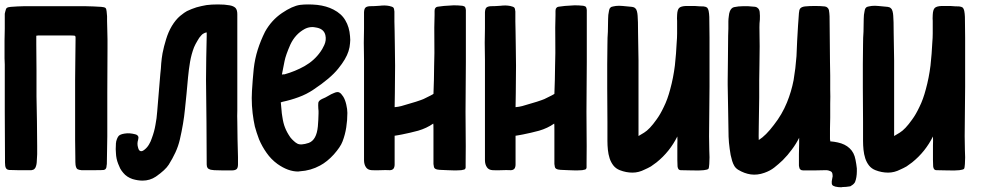

<svg xmlns="http://www.w3.org/2000/svg" viewBox="-21 -749 4380 845"><path d="M138.7 -554.7Q138.7 -498 139.6 -440.4Q139.6 -382.8 139.6 -325.2Q140.6 -270.5 141.6 -215.8Q142.6 -161.1 142.6 -106.4Q142.6 -86.9 142.6 -70.3Q141.6 -53.7 140.6 -34.2Q140.6 -30.3 139.6 -26.4Q138.7 -22.5 137.7 -18.6Q135.7 -10.7 130.9 -5.9Q126 -1 117.2 0Q95.7 0 58.6 0Q21.5 -1 18.6 -1Q10.7 -2 6.8 -6.8Q2.9 -11.7 2 -18.6Q2 -26.4 1 -33.2Q1 -41 1 -47.9Q1 -154.3 0 -256.8Q0 -359.4 0 -464.8Q0 -478.5 -1 -492.2Q-1 -505.9 -1 -519.5Q-1 -544.9 -1 -571.3Q0 -597.7 0 -623Q0 -637.7 0 -651.4Q0 -665 0 -678.7Q0 -683.6 0 -688.5Q1 -693.4 2 -697.3Q4.9 -710.9 8.8 -713.9Q13.7 -717.8 26.4 -718.8Q41 -719.7 55.7 -720.7Q70.3 -721.7 85 -721.7Q115.2 -721.7 160.2 -721.7Q205.1 -721.7 235.4 -721.7Q265.6 -721.7 294.9 -721.7Q309.6 -721.7 324.2 -721.7Q338.9 -721.7 354.5 -721.7Q372.1 -721.7 389.6 -720.7Q407.2 -719.7 424.8 -718.8Q438.5 -717.8 443.4 -713.9Q447.3 -710 448.2 -699.2Q449.2 -688.5 450.2 -677.7Q450.2 -667 450.2 -656.2Q451.2 -636.7 451.2 -616.2Q451.2 -595.7 452.1 -576.2Q452.1 -565.4 452.1 -554.7Q452.1 -543.9 452.1 -533.2Q452.1 -437.5 451.2 -341.8Q451.2 -246.1 451.2 -149.4Q450.2 -117.2 450.2 -87.9Q449.2 -59.6 449.2 -27.3Q449.2 -23.4 448.2 -20.5Q448.2 -16.6 447.3 -12.7Q446.3 -8.8 443.4 -4.9Q440.4 -2 435.5 -1Q429.7 0 392.6 0Q380.9 0 371.1 0Q350.6 0 337.9 0Q325.2 -1 319.3 -4.9Q313.5 -9.8 311.5 -23.4Q310.5 -29.3 310.5 -60.5Q309.6 -90.8 309.6 -133.8Q309.6 -198.2 309.6 -274.4Q309.6 -350.6 309.6 -397.5Q309.6 -441.4 310.5 -485.4Q311.5 -529.3 311.5 -573.2Q312.5 -587.9 309.6 -590.8Q307.6 -592.8 293 -592.8Q265.6 -592.8 222.7 -592.8Q179.7 -592.8 152.3 -592.8Q149.4 -592.8 146.5 -592.8Q143.6 -591.8 138.7 -591.8Q138.7 -591.8 138.7 -591.8Q138.7 -582 138.7 -573.2Q138.7 -563.5 138.7 -554.7Z M865.2 -593.8Q855.5 -584 847.7 -569.3Q838.9 -554.7 833 -541Q821.3 -510.7 815.4 -476.6Q809.6 -441.4 806.6 -409.2Q799.8 -331.1 793 -268.6Q787.1 -207 770.5 -134.8Q763.7 -105.5 751 -78.1Q738.3 -50.8 721.7 -24.4Q707 -1 665 28.3Q638.7 45.9 606.4 45.9Q585.9 45.9 562.5 39.1Q550.8 35.2 540 28.3Q529.3 21.5 521.5 11.7Q513.7 2.9 507.8 -7.8Q502.9 -17.6 499 -28.3Q490.2 -50.8 489.3 -74.2Q488.3 -83 488.3 -92.8Q488.3 -106.4 489.3 -120.1Q489.3 -121.1 490.2 -123Q490.2 -124 490.2 -126Q495.1 -144.5 502 -151.4Q508.8 -158.2 527.3 -161.1Q539.1 -163.1 550.8 -162.1Q562.5 -161.1 573.2 -158.2Q583 -156.2 586.9 -149.4Q589.8 -143.6 586.9 -133.8Q584 -125 584 -116.2Q584 -107.4 586.9 -98.6Q589.8 -85.9 597.7 -84Q604.5 -82 614.3 -89.8Q627 -99.6 634.8 -113.3Q642.6 -126 647.5 -141.6Q658.2 -169.9 663.1 -199.2Q668.9 -228.5 670.9 -258.8Q674.8 -299.8 677.7 -340.8Q681.6 -382.8 684.6 -423.8Q687.5 -447.3 688.5 -469.7Q690.4 -492.2 694.3 -514.6Q700.2 -544.9 710 -576.2Q719.7 -608.4 735.4 -634.8Q752 -662.1 771.5 -678.7Q792 -695.3 801.8 -700.2Q822.3 -710 843.8 -716.8Q865.2 -722.7 887.7 -726.6Q909.2 -729.5 938.5 -729.5Q968.8 -729.5 989.3 -725.6Q1006.8 -722.7 1015.6 -713.9Q1023.4 -705.1 1023.4 -686.5Q1023.4 -630.9 1023.4 -575.2Q1023.4 -519.5 1023.4 -463.9Q1023.4 -425.8 1023.4 -387.7Q1023.4 -350.6 1023.4 -312.5Q1023.4 -287.1 1023.4 -262.7Q1022.5 -238.3 1023.4 -213.9Q1023.4 -174.8 1024.4 -135.7Q1025.4 -96.7 1026.4 -57.6Q1026.4 -49.8 1026.4 -42Q1026.4 -34.2 1026.4 -25.4Q1026.4 -10.7 1020.5 -4.9Q1013.7 1 999 1Q984.4 1 960.9 1Q936.5 0 921.9 0Q918 0 914.1 -1Q910.2 -1 906.2 -2Q896.5 -4.9 892.6 -9.8Q888.7 -15.6 888.7 -25.4Q887.7 -118.2 887.7 -211.9Q886.7 -304.7 885.7 -398.4Q885.7 -446.3 886.7 -494.1Q887.7 -542 888.7 -589.8Q888.7 -593.8 888.7 -597.7Q888.7 -601.6 888.7 -606.4Q888.7 -606.4 888.7 -606.4Q880.9 -605.5 875 -601.6Q869.1 -598.6 865.2 -593.8Z M1221.7 -234.4Q1225.6 -207 1233.4 -187.5Q1241.2 -167 1256.8 -144.5Q1263.7 -135.7 1271.5 -128.9Q1278.3 -122.1 1287.1 -117.2Q1302.7 -108.4 1337.9 -120.1Q1372.1 -132.8 1377.9 -192.4Q1378.9 -205.1 1379.9 -221.7Q1380.9 -237.3 1380.9 -250Q1380.9 -255.9 1380.9 -260.7Q1380.9 -266.6 1379.9 -271.5Q1378.9 -287.1 1379.9 -296.9Q1381.8 -306.6 1396.5 -313.5Q1411.1 -319.3 1423.8 -327.1Q1436.5 -335 1449.2 -339.8Q1464.8 -346.7 1472.7 -341.8Q1480.5 -337.9 1489.3 -324.2Q1498 -310.5 1502.9 -289.1Q1507.8 -268.6 1507.8 -252Q1507.8 -219.7 1502.9 -188.5Q1498 -156.2 1486.3 -126Q1477.5 -102.5 1448.2 -69.3Q1418.9 -37.1 1387.7 -20.5Q1346.7 2 1298.8 4.9Q1294.9 5.9 1291 5.9Q1247.1 5.9 1200.2 -27.3Q1171.9 -47.9 1152.3 -76.2Q1132.8 -103.5 1119.1 -135.7Q1107.4 -167 1100.6 -192.4Q1094.7 -218.8 1090.8 -251Q1086.9 -284.2 1086.9 -317.4Q1086.9 -333 1087.9 -348.6Q1090.8 -397.5 1095.7 -446.3Q1100.6 -490.2 1113.3 -530.3Q1126 -570.3 1145.5 -609.4Q1173.8 -660.2 1219.7 -691.4Q1265.6 -722.7 1299.8 -727.5Q1316.4 -729.5 1335 -729.5Q1354.5 -729.5 1375 -727.5Q1416 -722.7 1446.3 -707Q1482.4 -688.5 1499 -659.2Q1516.6 -629.9 1519.5 -589.8Q1520.5 -582 1520.5 -573.2Q1520.5 -566.4 1519.5 -558.6Q1518.6 -542 1512.7 -523.4Q1502 -489.3 1467.8 -447.3Q1433.6 -404.3 1358.4 -354.5Q1328.1 -334 1293 -321.3Q1258.8 -308.6 1221.7 -300.8Q1219.7 -299.8 1219.7 -299.8Q1218.8 -299.8 1214.8 -298.8Q1214.8 -298.8 1214.8 -298.8Q1216.8 -282.2 1217.8 -266.6Q1218.8 -250 1221.7 -234.4ZM1231.4 -421.9Q1277.3 -434.6 1319.3 -458Q1362.3 -482.4 1389.6 -521.5Q1396.5 -530.3 1406.2 -550.8Q1416 -572.3 1411.1 -593.8Q1405.3 -620.1 1375 -627Q1344.7 -634.8 1319.3 -621.1Q1278.3 -598.6 1256.8 -552.7Q1236.3 -505.9 1231.4 -480.5Q1228.5 -465.8 1225.6 -451.2Q1222.7 -436.5 1219.7 -420.9Q1219.7 -420.9 1219.7 -420.9Q1223.6 -421.9 1226.6 -421.9Q1229.5 -421.9 1231.4 -421.9Z M1715.8 -25.4Q1715.8 -13.7 1710.9 -6.8Q1705.1 0 1694.3 0Q1674.8 -1 1655.3 0Q1636.7 1 1615.2 0Q1597.7 -1 1589.8 -12.7Q1581.1 -25.4 1581.1 -43.9Q1581.1 -66.4 1581.1 -95.7Q1581.1 -125 1581.1 -148.4Q1581.1 -166 1581.1 -220.7Q1581.1 -275.4 1581.1 -338.9Q1581.1 -417 1581.1 -485.4Q1580.1 -553.7 1580.1 -560.5Q1581.1 -591.8 1581.1 -624Q1581.1 -656.2 1581.1 -688.5Q1581.1 -689.5 1581.1 -691.4Q1581.1 -693.4 1581.1 -695.3Q1582 -710 1586.9 -714.8Q1591.8 -720.7 1606.4 -721.7Q1627 -721.7 1649.4 -723.6Q1672.9 -726.6 1692.4 -722.7Q1706.1 -719.7 1710 -715.8Q1713.9 -711.9 1714.8 -698.2Q1714.8 -675.8 1714.8 -654.3Q1715.8 -632.8 1715.8 -610.4Q1716.8 -584 1716.8 -543Q1717.8 -502.9 1717.8 -460Q1716.8 -395.5 1716.8 -339.8Q1715.8 -285.2 1715.8 -277.3Q1724.6 -278.3 1731.4 -279.3Q1738.3 -280.3 1745.1 -282.2Q1766.6 -288.1 1788.1 -294.9Q1809.6 -300.8 1831.1 -308.6Q1842.8 -312.5 1853.5 -318.4Q1864.3 -323.2 1875 -329.1Q1880.9 -332 1883.8 -334Q1886.7 -335.9 1886.7 -335.9Q1887.7 -360.4 1888.7 -397.5Q1889.6 -433.6 1889.6 -458Q1891.6 -516.6 1890.6 -571.3Q1889.6 -627 1891.6 -683.6Q1891.6 -687.5 1891.6 -692.4Q1891.6 -696.3 1891.6 -701.2Q1891.6 -710 1895.5 -713.9Q1898.4 -718.8 1907.2 -719.7Q1932.6 -723.6 1960 -724.6Q1967.8 -725.6 1975.6 -725.6Q1995.1 -725.6 2013.7 -723.6Q2022.5 -721.7 2025.4 -718.8Q2028.3 -714.8 2029.3 -705.1Q2029.3 -683.6 2029.3 -663.1Q2029.3 -647.5 2029.3 -630.9Q2029.3 -626 2029.3 -622.1Q2029.3 -548.8 2029.3 -476.6Q2029.3 -403.3 2028.3 -331.1Q2027.3 -257.8 2028.3 -181.6Q2029.3 -104.5 2028.3 -32.2Q2028.3 -27.3 2028.3 -22.5Q2028.3 -17.6 2028.3 -12.7Q2028.3 -5.9 2022.5 -2.9Q2015.6 -1 2008.8 0Q1997.1 1 1986.3 1Q1982.4 1 1978.5 1Q1963.9 0 1948.2 0Q1937.5 0 1925.8 -1Q1914.1 -1 1903.3 -2.9Q1898.4 -3.9 1893.6 -6.8Q1889.6 -9.8 1888.7 -14.6Q1887.7 -20.5 1886.7 -27.3Q1886.7 -34.2 1886.7 -40Q1886.7 -54.7 1886.7 -76.2Q1886.7 -97.7 1886.7 -120.1Q1886.7 -152.3 1886.7 -178.7Q1886.7 -205.1 1885.7 -205.1Q1856.4 -184.6 1819.3 -173.8Q1783.2 -164.1 1748 -157.2Q1740.2 -155.3 1732.4 -154.3Q1723.6 -152.3 1714.8 -151.4Q1714.8 -151.4 1715.8 -151.4Q1715.8 -146.5 1715.8 -99.6Q1715.8 -52.7 1715.8 -25.4Z M2248 -25.4Q2248 -13.7 2243.2 -6.8Q2237.3 0 2226.6 0Q2207 -1 2187.5 0Q2168.9 1 2147.5 0Q2129.9 -1 2122.1 -12.7Q2113.3 -25.4 2113.3 -43.9Q2113.3 -66.4 2113.3 -95.7Q2113.3 -125 2113.3 -148.4Q2113.3 -166 2113.3 -220.7Q2113.3 -275.4 2113.3 -338.9Q2113.3 -417 2113.3 -485.4Q2112.3 -553.7 2112.3 -560.5Q2113.3 -591.8 2113.3 -624Q2113.3 -656.2 2113.3 -688.5Q2113.3 -689.5 2113.3 -691.4Q2113.3 -693.4 2113.3 -695.3Q2114.3 -710 2119.1 -714.8Q2124 -720.7 2138.7 -721.7Q2159.2 -721.7 2181.6 -723.6Q2205.1 -726.6 2224.6 -722.7Q2238.3 -719.7 2242.2 -715.8Q2246.1 -711.9 2247.1 -698.2Q2247.1 -675.8 2247.1 -654.3Q2248 -632.8 2248 -610.4Q2249 -584 2249 -543Q2250 -502.9 2250 -460Q2249 -395.5 2249 -339.8Q2248 -285.2 2248 -277.3Q2256.8 -278.3 2263.7 -279.3Q2270.5 -280.3 2277.3 -282.2Q2298.8 -288.1 2320.3 -294.9Q2341.8 -300.8 2363.3 -308.6Q2375 -312.5 2385.7 -318.4Q2396.5 -323.2 2407.2 -329.1Q2413.1 -332 2416 -334Q2418.9 -335.9 2418.9 -335.9Q2419.9 -360.4 2420.9 -397.5Q2421.9 -433.6 2421.9 -458Q2423.8 -516.6 2422.9 -571.3Q2421.9 -627 2423.8 -683.6Q2423.8 -687.5 2423.8 -692.4Q2423.8 -696.3 2423.8 -701.2Q2423.8 -710 2427.7 -713.9Q2430.7 -718.8 2439.5 -719.7Q2464.8 -723.6 2492.2 -724.6Q2500 -725.6 2507.8 -725.6Q2527.3 -725.6 2545.9 -723.6Q2554.7 -721.7 2557.6 -718.8Q2560.5 -714.8 2561.5 -705.1Q2561.5 -683.6 2561.5 -663.1Q2561.5 -647.5 2561.5 -630.9Q2561.5 -626 2561.5 -622.1Q2561.5 -548.8 2561.5 -476.6Q2561.5 -403.3 2560.5 -331.1Q2559.6 -257.8 2560.5 -181.6Q2561.5 -104.5 2560.5 -32.2Q2560.5 -27.3 2560.5 -22.5Q2560.5 -17.6 2560.5 -12.7Q2560.5 -5.9 2554.7 -2.9Q2547.9 -1 2541 0Q2529.3 1 2518.6 1Q2514.6 1 2510.7 1Q2496.1 0 2480.5 0Q2469.7 0 2458 -1Q2446.3 -1 2435.5 -2.9Q2430.7 -3.9 2425.8 -6.8Q2421.9 -9.8 2420.9 -14.6Q2419.9 -20.5 2418.9 -27.3Q2418.9 -34.2 2418.9 -40Q2418.9 -54.7 2418.9 -76.2Q2418.9 -97.7 2418.9 -120.1Q2418.9 -152.3 2418.9 -178.7Q2418.9 -205.1 2418 -205.1Q2388.7 -184.6 2351.6 -173.8Q2315.4 -164.1 2280.3 -157.2Q2272.5 -155.3 2264.6 -154.3Q2255.9 -152.3 2247.1 -151.4Q2247.1 -151.4 2248 -151.4Q2248 -146.5 2248 -99.6Q2248 -52.7 2248 -25.4Z M3099.6 -149.4Q3099.6 -149.4 3099.6 -149.4Q3099.6 -121.1 3100.6 -87.9Q3101.6 -72.3 3101.6 -56.6Q3101.6 -41 3100.6 -27.3Q3099.6 -9.8 3096.7 -5.9Q3092.8 -2 3076.2 0Q3058.6 2 3025.4 1Q2993.2 0 2975.6 0Q2968.8 0 2964.8 -4.9Q2961.9 -8.8 2960.9 -16.6Q2960 -31.2 2960 -44.9Q2960 -59.6 2960 -73.2Q2960 -88.9 2960 -109.4Q2960.9 -129.9 2960 -148.4Q2943.4 -115.2 2920.9 -86.9Q2897.5 -57.6 2868.2 -34.2Q2856.4 -25.4 2843.8 -16.6Q2830.1 -8.8 2816.4 -2.9Q2790 10.7 2762.7 10.7Q2734.4 10.7 2707 0Q2689.5 -6.8 2678.7 -20.5Q2668 -34.2 2662.1 -51.8Q2656.2 -70.3 2654.3 -89.8Q2652.3 -109.4 2652.3 -128.9Q2652.3 -143.6 2652.3 -211.9Q2651.4 -281.2 2651.4 -362.3Q2651.4 -395.5 2651.4 -426.8Q2651.4 -447.3 2651.4 -466.8Q2651.4 -517.6 2652.3 -552.7Q2652.3 -584 2654.3 -609.4Q2655.3 -633.8 2655.3 -666Q2655.3 -674.8 2656.2 -683.6Q2658.2 -692.4 2659.2 -701.2Q2660.2 -710 2665 -714.8Q2668.9 -719.7 2677.7 -720.7Q2689.5 -723.6 2704.1 -723.6Q2711.9 -723.6 2719.7 -722.7Q2743.2 -720.7 2760.7 -718.8Q2769.5 -717.8 2774.4 -712.9Q2780.3 -708 2782.2 -699.2Q2783.2 -694.3 2784.2 -689.5Q2785.2 -684.6 2785.2 -679.7Q2787.1 -659.2 2787.1 -604.5Q2788.1 -549.8 2789.1 -482.4Q2789.1 -447.3 2789.1 -410.2Q2789.1 -373 2789.1 -337.9Q2789.1 -272.5 2789.1 -220.7Q2789.1 -168.9 2789.1 -150.4Q2789.1 -150.4 2813.5 -165Q2837.9 -179.7 2868.2 -222.7Q2884.8 -245.1 2900.4 -278.3Q2917 -311.5 2928.7 -356.4Q2942.4 -406.2 2949.2 -460.9Q2955.1 -515.6 2957 -559.6Q2959 -583 2959 -601.6Q2959 -620.1 2959 -631.8Q2959 -649.4 2959 -657.2Q2958 -665 2959 -683.6Q2960 -706.1 2967.8 -713.9Q2975.6 -721.7 2998 -722.7Q3003.9 -722.7 3009.8 -722.7Q3021.5 -722.7 3036.1 -722.7Q3059.6 -720.7 3075.2 -720.7Q3085 -719.7 3090.8 -715.8Q3095.7 -710.9 3097.7 -701.2Q3098.6 -694.3 3099.6 -688.5Q3100.6 -681.6 3100.6 -674.8Q3101.6 -641.6 3101.6 -583Q3101.6 -523.4 3101.6 -470.7Q3101.6 -434.6 3101.6 -406.2Q3101.6 -378.9 3101.6 -368.2Q3101.6 -313.5 3100.6 -258.8Q3100.6 -204.1 3099.6 -149.4Z M3744.1 -45.9Q3744.1 -45.9 3744.1 -45.9Q3748 -26.4 3750 -7.8Q3750 -1 3750 5.9Q3750 17.6 3748 30.3Q3746.1 42 3742.2 51.8Q3737.3 61.5 3726.6 67.4Q3724.6 68.4 3722.7 70.3Q3720.7 71.3 3718.8 71.3Q3702.1 74.2 3686.5 74.2Q3684.6 75.2 3681.6 75.2Q3668 75.2 3655.3 72.3Q3644.5 69.3 3641.6 64.5Q3638.7 59.6 3639.6 48.8Q3640.6 43 3641.6 37.1Q3642.6 31.2 3643.6 26.4Q3643.6 14.6 3639.6 8.8Q3635.7 3.9 3624 1Q3621.1 1 3617.2 0Q3613.3 0 3610.4 0Q3592.8 0 3562.5 1Q3532.2 1 3514.6 1Q3505.9 1 3502 -2.9Q3497.1 -5.9 3496.1 -14.6Q3495.1 -17.6 3495.1 -20.5Q3495.1 -23.4 3495.1 -26.4Q3495.1 -48.8 3495.1 -71.3Q3496.1 -94.7 3496.1 -117.2Q3496.1 -124 3496.1 -129.9Q3496.1 -135.7 3496.1 -142.6Q3482.4 -115.2 3463.9 -90.8Q3446.3 -66.4 3423.8 -43.9Q3405.3 -26.4 3386.7 -11.7Q3368.2 2.9 3342.8 11.7Q3312.5 22.5 3283.2 18.6Q3254.9 14.6 3227.5 -2Q3216.8 -8.8 3210.9 -18.6Q3205.1 -28.3 3201.2 -41Q3193.4 -66.4 3190.4 -93.8Q3186.5 -121.1 3185.5 -147.5Q3184.6 -205.1 3183.6 -261.7Q3182.6 -318.4 3181.6 -375Q3181.6 -384.8 3181.6 -394.5Q3181.6 -438.5 3182.6 -483.4Q3183.6 -537.1 3183.6 -591.8Q3184.6 -610.4 3184.6 -623Q3184.6 -635.7 3184.6 -654.3Q3184.6 -665 3186.5 -677.7Q3187.5 -690.4 3191.4 -700.2Q3194.3 -707 3199.2 -711.9Q3204.1 -716.8 3210.9 -717.8Q3220.7 -718.8 3229.5 -720.7Q3239.3 -721.7 3249 -721.7Q3258.8 -721.7 3271.5 -721.7Q3285.2 -720.7 3294.9 -719.7Q3307.6 -719.7 3313.5 -713.9Q3320.3 -709 3322.3 -697.3Q3324.2 -678.7 3323.2 -663.1Q3321.3 -647.5 3321.3 -628.9Q3322.3 -586.9 3322.3 -544.9Q3322.3 -502 3321.3 -460Q3321.3 -430.7 3320.3 -394.5Q3320.3 -357.4 3320.3 -320.3Q3319.3 -250 3318.4 -193.4Q3317.4 -135.7 3318.4 -132.8Q3349.6 -152.3 3384.8 -199.2Q3420.9 -245.1 3442.4 -297.9Q3461.9 -345.7 3471.7 -396.5Q3480.5 -448.2 3484.4 -502Q3486.3 -541 3487.3 -569.3Q3489.3 -597.7 3491.2 -636.7Q3492.2 -648.4 3493.2 -664.1Q3494.1 -679.7 3495.1 -691.4Q3496.1 -706.1 3501 -711.9Q3506.8 -718.8 3521.5 -720.7Q3541 -722.7 3565.4 -722.7Q3589.8 -722.7 3608.4 -720.7Q3616.2 -719.7 3620.1 -715.8Q3625 -711.9 3627 -705.1Q3627.9 -698.2 3628.9 -691.4Q3629.9 -684.6 3629.9 -677.7Q3630.9 -624 3630.9 -577.1Q3630.9 -529.3 3631.8 -476.6Q3631.8 -446.3 3632.8 -416Q3632.8 -384.8 3632.8 -354.5Q3633.8 -324.2 3632.8 -293Q3632.8 -262.7 3632.8 -231.4Q3632.8 -208 3631.8 -183.6Q3631.8 -160.2 3631.8 -135.7Q3631.8 -133.8 3632.8 -131.8Q3632.8 -129.9 3632.8 -127Q3641.6 -126 3650.4 -125Q3658.2 -124 3666 -122.1Q3698.2 -115.2 3717.8 -96.7Q3738.3 -78.1 3744.1 -45.9Z M4224.6 -149.4Q4224.6 -149.4 4224.6 -149.4Q4224.6 -121.1 4225.6 -87.9Q4226.6 -72.3 4226.6 -56.6Q4226.6 -41 4225.6 -27.3Q4224.6 -9.8 4221.7 -5.9Q4217.8 -2 4201.2 0Q4183.6 2 4150.4 1Q4118.2 0 4100.6 0Q4093.8 0 4089.8 -4.9Q4086.9 -8.8 4085.9 -16.6Q4085 -31.2 4085 -44.9Q4085 -59.6 4085 -73.2Q4085 -88.9 4085 -109.4Q4085.9 -129.9 4085 -148.4Q4068.4 -115.2 4045.9 -86.9Q4022.5 -57.6 3993.2 -34.2Q3981.4 -25.4 3968.8 -16.6Q3955.1 -8.8 3941.4 -2.9Q3915 10.7 3887.7 10.7Q3859.4 10.7 3832 0Q3814.5 -6.8 3803.7 -20.5Q3793 -34.2 3787.1 -51.8Q3781.2 -70.3 3779.3 -89.8Q3777.3 -109.4 3777.3 -128.9Q3777.3 -143.6 3777.3 -211.9Q3776.4 -281.2 3776.4 -362.3Q3776.4 -395.5 3776.4 -426.8Q3776.4 -447.3 3776.4 -466.8Q3776.4 -517.6 3777.3 -552.7Q3777.3 -584 3779.3 -609.4Q3780.3 -633.8 3780.3 -666Q3780.3 -674.8 3781.2 -683.6Q3783.2 -692.4 3784.2 -701.2Q3785.2 -710 3790 -714.8Q3793.9 -719.7 3802.7 -720.7Q3814.5 -723.6 3829.1 -723.6Q3836.9 -723.6 3844.7 -722.7Q3868.2 -720.7 3885.7 -718.8Q3894.5 -717.8 3899.4 -712.9Q3905.3 -708 3907.2 -699.2Q3908.2 -694.3 3909.2 -689.5Q3910.2 -684.6 3910.2 -679.7Q3912.1 -659.2 3912.1 -604.5Q3913.1 -549.8 3914.1 -482.4Q3914.1 -447.3 3914.1 -410.2Q3914.1 -373 3914.1 -337.9Q3914.1 -272.5 3914.1 -220.7Q3914.1 -168.9 3914.1 -150.4Q3914.1 -150.4 3938.5 -165Q3962.9 -179.7 3993.2 -222.7Q4009.8 -245.1 4025.4 -278.3Q4042 -311.5 4053.7 -356.4Q4067.4 -406.2 4074.2 -460.9Q4080.1 -515.6 4082 -559.6Q4084 -583 4084 -601.6Q4084 -620.1 4084 -631.8Q4084 -649.4 4084 -657.2Q4083 -665 4084 -683.6Q4085 -706.1 4092.8 -713.9Q4100.6 -721.7 4123 -722.7Q4128.9 -722.7 4134.8 -722.7Q4146.5 -722.7 4161.1 -722.7Q4184.6 -720.7 4200.2 -720.7Q4210 -719.7 4215.8 -715.8Q4220.7 -710.9 4222.7 -701.2Q4223.6 -694.3 4224.6 -688.5Q4225.6 -681.6 4225.6 -674.8Q4226.6 -641.6 4226.6 -583Q4226.6 -523.4 4226.6 -470.7Q4226.6 -434.6 4226.6 -406.2Q4226.6 -378.9 4226.6 -368.2Q4226.6 -313.5 4225.6 -258.8Q4225.6 -204.1 4224.6 -149.4Z"/></svg>

Font: KARPATY Font
Style: Regular
Weight: 400
Designer: Inna Sieryk
Version: Version 1.1